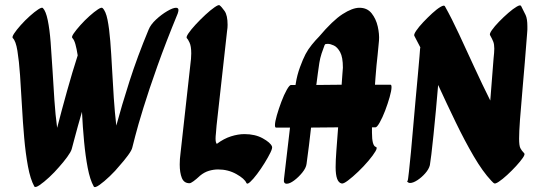

<svg xmlns="http://www.w3.org/2000/svg" viewBox="-20 -731 2174 766"><path d="M117 13Q101 -16 91.5 -67.5Q82 -119 76.5 -181.5Q71 -244 67.5 -309Q64 -374 60 -431Q56 -488 49.5 -528Q43 -568 31 -579Q27 -583 36.5 -597.5Q46 -612 63 -631Q80 -650 99 -667Q118 -684 132.5 -693.5Q147 -703 151 -699Q163 -687 170.5 -650.5Q178 -614 182 -562.5Q186 -511 189.5 -451.5Q193 -392 197 -332Q201 -272 208 -221Q226 -291 247.5 -368Q269 -445 290 -510Q286 -536 281 -554Q276 -572 269 -579Q264 -583 274 -597.5Q284 -612 301 -631Q318 -650 337 -667Q356 -684 370.5 -693.5Q385 -703 389 -699Q402 -687 409 -652Q416 -617 420 -566.5Q424 -516 427 -457.5Q430 -399 434 -340Q438 -281 444 -230Q465 -308 496.5 -406.5Q528 -505 573 -613Q581 -633 602.5 -653Q624 -673 647 -686.5Q670 -700 682 -700Q692 -700 692 -691Q692 -686 689 -677Q642 -563 608 -467.5Q574 -372 552 -300.5Q530 -229 519.5 -188Q509 -147 508 -143Q506 -132 490.5 -111Q475 -90 457 -70Q441 -50 418 -28Q395 -6 376.5 7Q358 20 354 13Q339 -14 330 -61Q321 -108 315.5 -166Q310 -224 307 -285Q289 -223 278 -181Q267 -139 266 -136Q263 -125 248 -104.5Q233 -84 215 -64Q198 -44 176.5 -24Q155 -4 138 7.5Q121 19 117 13Z M856 -710Q864 -704 876 -687Q888 -670 888 -632Q888 -626 887.5 -620Q887 -614 886 -608L844 -230Q843 -212 841.5 -199.5Q840 -187 840 -178Q840 -162 845 -157Q873 -178 901.5 -187Q930 -196 955 -196Q998 -196 1028.5 -179Q1059 -162 1065 -147Q1068 -141 1059 -122.5Q1050 -104 1035.5 -80.5Q1021 -57 1005.5 -36.5Q990 -16 978 -5Q966 6 963 -1Q956 -18 923 -36.5Q890 -55 850 -55Q832 -55 813.5 -49.5Q795 -44 778 -30Q777 -30 777 -29Q763 -16 752 -8Q741 0 736 0Q714 0 705.5 -21Q697 -42 697 -75Q697 -96 700 -118L742 -496L743 -518Q743 -547 736 -561.5Q729 -576 726 -578Q721 -582 731.5 -597.5Q742 -613 760.5 -633Q779 -653 799.5 -672Q820 -691 836 -702Q852 -713 856 -710Z M1343 1Q1319 -4 1319 -64Q1319 -91 1322 -130Q1325 -169 1329 -223L1221 -222Q1217 -186 1212.5 -149.5Q1208 -113 1203 -77Q1201 -61 1186 -42.5Q1171 -24 1153.5 -11Q1136 2 1124 2Q1110 2 1113 -17Q1119 -67 1125 -119.5Q1131 -172 1137 -222H1081Q1077 -222 1077 -232Q1077 -245 1084.5 -271Q1092 -297 1102.5 -325Q1113 -353 1124 -372.5Q1135 -392 1141 -392H1159Q1160 -395 1160 -398Q1165 -431 1177 -463.5Q1189 -496 1199 -515Q1209 -534 1224 -552.5Q1239 -571 1253 -585Q1307 -649 1346.5 -674.5Q1386 -700 1414 -700Q1445 -700 1462.5 -678Q1480 -656 1487 -625.5Q1494 -595 1492 -569Q1489 -534 1486.5 -511.5Q1484 -489 1482 -469Q1480 -449 1478 -421Q1477 -407 1476 -393H1538Q1542 -393 1542 -383Q1542 -370 1534.5 -343.5Q1527 -317 1516.5 -289.5Q1506 -262 1495 -242.5Q1484 -223 1478 -223H1464Q1464 -211 1464 -202Q1464 -150 1479 -145Q1487 -143 1478 -127.5Q1469 -112 1450 -89.5Q1431 -67 1409 -46Q1387 -25 1368.5 -11Q1350 3 1343 1ZM1254 -480Q1251 -460 1248 -438Q1245 -416 1242 -392L1343 -393L1346 -435L1348 -461Q1348 -503 1337 -523Q1326 -543 1312 -549.5Q1298 -556 1288 -556Q1284 -556 1281.5 -555.5Q1279 -555 1278 -555Q1276 -552 1275 -551Q1269 -536 1263 -517.5Q1257 -499 1254 -480Z M1755 -706Q1782 -658 1811.5 -594.5Q1841 -531 1872.5 -462.5Q1904 -394 1936 -330Q1939 -365 1942 -406.5Q1945 -448 1949 -496Q1952 -523 1952 -537Q1952 -554 1948 -564.5Q1944 -575 1935 -591Q1932 -596 1942.5 -611Q1953 -626 1971 -644.5Q1989 -663 2008 -679.5Q2027 -696 2041.5 -704.5Q2056 -713 2059 -707Q2070 -686 2077 -671Q2084 -656 2084 -626Q2084 -620 2084 -613Q2084 -606 2083 -598Q2073 -469 2065.5 -385.5Q2058 -302 2054.5 -253Q2051 -204 2051 -178Q2051 -150 2056 -140Q2061 -130 2071 -120Q2076 -116 2066 -101.5Q2056 -87 2039 -68.5Q2022 -50 2003.5 -33Q1985 -16 1970 -6Q1955 4 1951 0Q1950 -1 1948 -2Q1943 -7 1940 -10Q1906 -46 1870 -107.5Q1834 -169 1798 -243.5Q1762 -318 1728 -392Q1724 -342 1719 -290Q1714 -238 1709.5 -193Q1705 -148 1701 -115.5Q1697 -83 1695 -72Q1691 -56 1676.5 -39.5Q1662 -23 1645 -12Q1628 -1 1616 -1Q1609 -1 1606 -6Q1608 -14 1611.5 -46Q1615 -78 1619.5 -124.5Q1624 -171 1628.5 -225.5Q1633 -280 1638 -333Q1643 -386 1647 -431Q1651 -476 1653.5 -504.5Q1656 -533 1656 -537Q1656 -540 1657 -542Q1644 -568 1633 -588Q1630 -593 1640.5 -608.5Q1651 -624 1668.5 -642.5Q1686 -661 1704.5 -678Q1723 -695 1737.5 -703.5Q1752 -712 1755 -706ZM1604 -13Q1604 -13 1604 -12Q1604 -11 1606 -6Q1605 -4 1605 -4Q1604 -4 1604 -13Z"/></svg>

Font: Ga Maamli
Style: Regular
Weight: 400
Designer: Afotey Clement Nii Odai, Ama Asantewa Diaka, David Abbey-Thompson
Foundry: Sorkin Type Co.
Version: Version 1.000; ttfautohint (v1.8.4.7-5d5b)